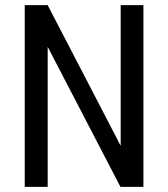

<svg xmlns="http://www.w3.org/2000/svg" viewBox="-20 -731 659 751"><path d="M541 0H451.2L166.5 -547.9V0H76.7V-710.9H166.5L452.1 -160.6V-710.9H541Z"/></svg>

Font: Roboto Condensed
Style: Regular
Weight: 400
Designer: Google
Version: Version 2.001047; 2015